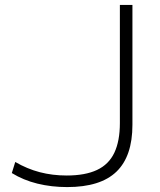

<svg xmlns="http://www.w3.org/2000/svg" viewBox="-20 -750 649 780"><path d="M253 10Q189 10 132 -4Q75 -18 28 -47L42 -92Q90 -64 141.5 -50.5Q193 -37 251 -37Q326 -37 374 -59.5Q422 -82 444.5 -129.5Q467 -177 467 -250V-730H518V-243Q518 -115 453 -52.5Q388 10 253 10Z"/></svg>

Font: M PLUS 1 Light
Style: Regular
Weight: 300
Designer: Coji Morishita
Foundry: UNDERFOREST DESIGN
Version: Version 1.001